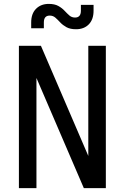

<svg xmlns="http://www.w3.org/2000/svg" viewBox="-20 -965 640 985"><path d="M77 0V-730H190L433 -165V-730H523V0H410L167 -565V0ZM370 -815Q340 -815 321 -825.5Q302 -836 289 -850Q276 -864 264 -874.5Q252 -885 235 -885Q205 -885 205 -850V-820H140V-850Q140 -895 165 -920Q190 -945 230 -945Q260 -945 279 -934.5Q298 -924 311 -910Q324 -896 336 -885.5Q348 -875 365 -875Q395 -875 395 -910V-940H460V-910Q460 -865 435.5 -840Q411 -815 370 -815Z"/></svg>

Font: Tiny
Style: Regular
Weight: 400
Designer: Philipp Nurullin, Konstantin Bulenkov
Foundry: JetBrains
Version: Version 2.251; ttfautohint (v1.8.4.7-5d5b)